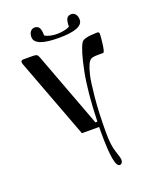

<svg xmlns="http://www.w3.org/2000/svg" viewBox="-161 -741 877 1076"><g transform="rotate(-20 277.5 -203.0)"><path d="M43.9 -490.2Q43.9 -501 59.6 -501H114.3Q131.8 -501 138.7 -496.6Q145.5 -492.2 150.4 -477.5L317.4 -31.2H329.1Q334 -207 357.4 -324.2Q380.9 -441.4 404.3 -478.5Q417 -500 498 -501Q510.7 -501 510.7 -489.3Q510.7 -469.7 504.9 -425.8Q499 -381.8 491.2 -381.8H460.9Q430.7 -381.8 418.9 -375.5Q407.2 -369.1 398.4 -349.6Q389.6 -331.1 380.4 -293.9Q371.1 -256.8 362.3 -166Q353.5 -75.2 353.5 43.9Q353.5 119.1 368.2 161.1Q382.8 203.1 382.8 215.8Q382.8 226.6 377.4 233.4Q372.1 240.2 364.3 240.2Q328.1 240.2 328.1 40V0H225.6L46.9 -475.6Q43.9 -484.4 43.9 -490.2ZM143.6 -602.5Q143.6 -623 153.3 -635.3Q163.1 -647.5 177.7 -647.5Q198.2 -647.5 206.1 -632.8Q213.9 -618.2 213.9 -586.9Q241.2 -570.3 287.1 -570.3Q307.6 -570.3 326.2 -574.2Q345.7 -578.1 353.5 -582L361.3 -586.9Q361.3 -618.2 369.1 -632.8Q377 -647.5 397.5 -647.5Q412.1 -647.5 421.9 -635.3Q431.6 -623 431.6 -602.5Q431.6 -545.9 287.1 -545.9Q143.6 -545.9 143.6 -602.5Z"/></g></svg>

Font: TriodPostnaja
Style: Medium
Weight: 500
Version: 20110805